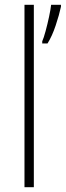

<svg xmlns="http://www.w3.org/2000/svg" viewBox="-20 -780 274 800"><path d="M121 0H82V-760H121ZM234 -752Q227 -719 212 -674Q197 -629 178 -599H156V-608Q162 -621 170 -650.5Q178 -680 184.5 -710.5Q191 -741 193 -760H234Z"/></svg>

Font: Noto Sans Tamil SemiCondensed ExtraLight
Style: Regular
Weight: 200
Width: 4
Designer: Jelle Bosma - Monotype Design Team
Foundry: Monotype Imaging Inc.
Version: Version 2.004; ttfautohint (v1.8.4.7-5d5b)